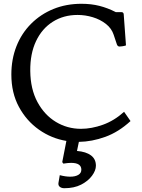

<svg xmlns="http://www.w3.org/2000/svg" viewBox="-20 -815 750 1015"><path d="M320 180Q305 180 296 172.5Q287 165 289 152L296 111Q311 115 325 117Q339 119 351 119Q378 119 394 109.5Q410 100 410 82Q410 46 356 46Q347 46 337 47Q327 48 315 50L309 42L331 -70Q252 -83 186 -129.5Q120 -176 80 -250Q40 -324 40 -421Q40 -502 67 -570.5Q94 -639 144.5 -689.5Q195 -740 262.5 -767.5Q330 -795 411 -795Q462 -795 505.5 -784Q549 -773 592 -751H621Q633 -751 634 -740L646 -575Q638 -572 627.5 -570.5Q617 -569 612 -569Q602 -569 598 -580L581 -631Q570 -665 540 -688.5Q510 -712 470.5 -724Q431 -736 390 -736Q316 -736 259 -700Q202 -664 170.5 -597.5Q139 -531 140 -440Q141 -344 178 -275.5Q215 -207 275.5 -170.5Q336 -134 408 -134Q464 -134 524 -155.5Q584 -177 636 -224L670 -175Q607 -117 536.5 -91.5Q466 -66 397 -65L387 -17Q435 -13 461 6.5Q487 26 487 61Q487 86 466.5 114Q446 142 409 161Q372 180 320 180Z"/></svg>

Font: Gowun Batang
Style: Bold
Weight: 700
Designer: Yanghee Ryu
Foundry: Yanghee Ryu
Version: Version 2.000